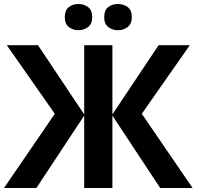

<svg xmlns="http://www.w3.org/2000/svg" viewBox="-20 -940 983 960"><path d="M254 -371 14 -714H170L401 -368V-714H542V-368L773 -714H929L689 -371L943 0H781L542 -362V0H401V-362L162 0H0ZM304 -854Q304 -889 324 -904.5Q344 -920 372 -920Q400 -920 420.5 -904.5Q441 -889 441 -854Q441 -821 420.5 -805Q400 -789 372 -789Q344 -789 324 -805Q304 -821 304 -854ZM501 -854Q501 -889 521 -904.5Q541 -920 570 -920Q598 -920 618.5 -904.5Q639 -889 639 -854Q639 -821 618.5 -805Q598 -789 570 -789Q541 -789 521 -805Q501 -821 501 -854Z"/></svg>

Font: Noto IKEA Simplified Chinese
Style: Bold
Weight: 700
Designer: Monotype Design Team
Foundry: Monotype Imaging Inc.
Version: Version 1.100